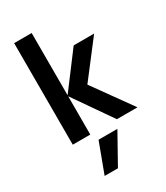

<svg xmlns="http://www.w3.org/2000/svg" viewBox="-230 -789 982 1138"><g transform="rotate(-30 261.0 -220.0)"><path d="M185 0H65V-695H185V-269L364 -507H504L318 -265L508 0H367L185 -262ZM227 255H136L212 51H341Z"/></g></svg>

Font: Hind Siliguri SemiBold
Style: Regular
Weight: 600
Designer: Jyotish Sonowal
Foundry: Indian Type Foundry
Version: Version 1.001;PS 1.0;hotconv 1.0.86;makeotf.lib2.5.63406; tt